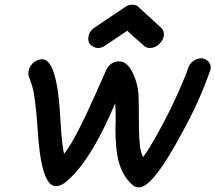

<svg xmlns="http://www.w3.org/2000/svg" viewBox="-20 -791 920 820"><path d="M575 9Q560 9 551 3Q487 -48 477 -158Q473 -196 473 -238Q473 -255 474 -272V-293Q474 -323 472 -350Q363 -92 255 -9Q236 4 218 4Q154 4 140 -250Q135 -325 124 -397Q114 -439 103 -464Q101 -470 101 -477Q101 -482 102 -487Q107 -515 134 -531Q148 -538 160 -538Q225 -538 238 -279Q245 -162 254 -134Q266 -150 276 -166Q279 -172 283.5 -178Q288 -184 288 -186Q332 -258 434 -493Q453 -529 489 -529Q523 -529 547 -479.5Q571 -430 572 -374Q573 -347 573 -319V-292Q573 -179 581 -150Q582 -148 582.5 -143.5Q583 -139 591 -120Q607 -142 621 -165Q707 -309 768 -459Q776 -476 781.5 -495Q787 -514 801 -527Q820 -542 839 -542Q857 -542 870 -528Q880 -517 880 -503Q880 -499 879 -494Q833 -361 763 -234Q634 9 575 9ZM545 -771Q565 -771 577 -756L663 -677Q680 -665 680 -645Q680 -640 679 -635Q676 -622 667 -611Q648 -586 619 -586Q607 -586 598 -593Q531 -651 524 -660Q522 -659 424 -593Q411 -586 399 -586Q392 -586 386 -588Q357 -599 357 -625Q357 -630 358 -636Q363 -662 391 -678L507 -756Q526 -771 545 -771Z"/></svg>

Font: Bad Comic
Style: Italic
Weight: 400
Italic angle: -11°
Designer: GGBotNet
Foundry: GGBotNet
Version: 0.95